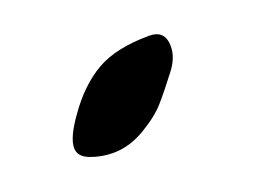

<svg xmlns="http://www.w3.org/2000/svg" viewBox="-43 -216 409 310"><g transform="rotate(-20 161.5 -61.0)"><path d="M110 18Q90 18 71.5 11Q53 4 53 -11Q53 -29 76 -61Q104 -101 138 -120.5Q172 -140 229 -140Q256 -140 256 -112Q256 -92 240 -72Q221 -47 206.5 -30.5Q192 -14 165 2Q138 18 110 18Z"/></g></svg>

Font: Joscelyn
Style: Regular
Weight: 400
Designer: Peter S. Baker
Version: Version 1.012